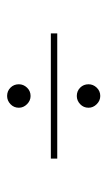

<svg xmlns="http://www.w3.org/2000/svg" viewBox="99 -563 302 540"><g transform="rotate(-90 250.0 -293.0)"><path d="M74 -283V-301H426V-283ZM250 -162Q237 -162 227 -172Q217 -182 217 -195Q217 -209 227 -218.5Q237 -228 250 -228Q264 -228 273.5 -218.5Q283 -209 283 -195Q283 -182 273.5 -172Q264 -162 250 -162ZM250 -358Q237 -358 227 -368Q217 -378 217 -391Q217 -405 227 -414.5Q237 -424 250 -424Q264 -424 273.5 -414.5Q283 -405 283 -391Q283 -378 273.5 -368Q264 -358 250 -358Z"/></g></svg>

Font: DM Sans 18pt Thin
Style: Regular
Weight: 250
Designer: Colophon Foundry, Jonny Pinhorn
Foundry: Colophon Foundry
Version: Version 4.004;gftools[0.9.30]